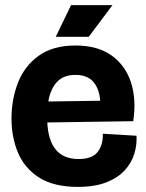

<svg xmlns="http://www.w3.org/2000/svg" viewBox="-20 -717 573 751"><path d="M285 14Q190 14 133 -22.5Q76 -59 50.5 -119.5Q25 -180 25 -253Q25 -329 50.5 -394Q76 -459 131.5 -499Q187 -539 275 -539Q362 -539 416.5 -500Q471 -461 492.5 -394Q514 -327 501 -243L165 -238Q172 -95 287 -95Q342 -95 363 -124Q384 -153 382 -194L514 -186Q516 -151 505.5 -116Q495 -81 468.5 -51.5Q442 -22 396.5 -4Q351 14 285 14ZM275 -424Q228 -424 202.5 -396Q177 -368 169 -320L372 -323Q368 -371 344.5 -397.5Q321 -424 275 -424ZM327 -573H198L258 -697H420Z"/></svg>

Font: Bricolage Grotesque 48pt Bricolage Grotesque 48pt Regular
Style: Bold
Weight: 700
Designer: Mathieu Triay
Foundry: Atelier Triay
Version: Version 1.000; ttfautohint (v1.8.4.7-5d5b);gftools[0.9.32]